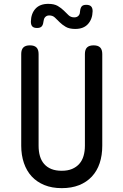

<svg xmlns="http://www.w3.org/2000/svg" viewBox="-20 -965 640 995"><path d="M90 -685Q90 -708 101 -719Q112 -730 135 -730Q158 -730 169 -719Q180 -708 180 -685V-210Q180 -180 187 -156Q194 -132 209 -115Q224 -98 246.5 -89Q269 -80 300 -80Q331 -80 353.5 -89.5Q376 -99 391 -116Q406 -133 413 -157Q420 -181 420 -210V-685Q420 -708 431 -719Q442 -730 465 -730Q488 -730 499 -719Q510 -708 510 -685V-210Q510 -160 496.5 -119.5Q483 -79 456 -50Q429 -21 390 -5.5Q351 10 300 10Q249 10 210 -6Q171 -22 144.5 -50.5Q118 -79 104 -120Q90 -161 90 -210ZM205 -852Q203 -835 195.5 -827.5Q188 -820 172 -820Q155 -820 147.5 -828Q140 -836 140 -853Q141 -895 164 -920Q187 -945 230 -945Q261 -945 279.5 -934Q298 -923 311 -910Q324 -897 335.5 -886Q347 -875 365 -875Q374 -875 379.5 -878Q385 -881 388.5 -885.5Q392 -890 393.5 -896Q395 -902 395 -908Q397 -925 404 -932.5Q411 -940 427 -940Q444 -940 452 -932Q460 -924 460 -907Q459 -866 436 -840.5Q413 -815 370 -815Q339 -815 320.5 -826Q302 -837 289 -850Q276 -863 264.5 -874Q253 -885 235 -885Q227 -885 221.5 -882Q216 -879 212.5 -874.5Q209 -870 207.5 -864Q206 -858 205 -852Z"/></svg>

Font: Maple Mono NF
Style: Regular
Weight: 400
Monospace: yes
Designer: subframe7536
Version: Version 7.000